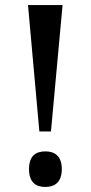

<svg xmlns="http://www.w3.org/2000/svg" viewBox="-20 -734 359 761"><path d="M136 -213H182L228 -714H91ZM160 7C195 7 225 -10 225 -64C225 -117 195 -134 160 -134C123 -134 95 -117 95 -64C95 -10 123 7 160 7Z"/></svg>

Font: Noto Serif Condensed Semi
Style: Regular
Weight: 600
Width: 3
Designer: Monotype Design Team
Foundry: Monotype Imaging Inc.
Version: Version 1.002